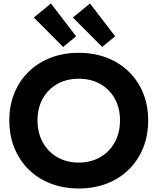

<svg xmlns="http://www.w3.org/2000/svg" viewBox="-20 -1077 911 1110"><path d="M435.3 12.7Q346.4 12.7 272.7 -16Q199.1 -44.6 145.6 -97.3Q92.1 -150 63 -222.3Q33.9 -294.5 33.9 -381.5Q33.9 -467.5 63.1 -538.9Q92.3 -610.3 145.7 -662.5Q199.1 -714.6 272.7 -743.1Q346.3 -771.6 435.4 -771.6Q524.4 -771.6 598 -743.1Q671.5 -714.6 724.9 -662.5Q778.3 -610.3 807.5 -538.9Q836.7 -467.4 836.7 -381.4Q836.7 -294.4 807.6 -222.2Q778.5 -150 725 -97.3Q671.5 -44.6 598 -16Q524.4 12.7 435.3 12.7ZM435.2 -137.2Q505.8 -137.2 559.5 -168.4Q613.3 -199.6 643.5 -254.5Q673.7 -309.5 673.7 -381.6Q673.7 -452.7 643.5 -506.9Q613.3 -561.1 559.6 -591.5Q506 -621.8 435.4 -621.8Q364.8 -621.8 311.1 -591.5Q257.3 -561.1 227.1 -506.9Q196.9 -452.7 196.9 -381.6Q196.9 -309.5 227.1 -254.5Q257.3 -199.6 311 -168.4Q364.7 -137.2 435.2 -137.2ZM500.2 -1056.9 401.3 -975.8 570.8 -805.4 645.8 -867.2ZM274.5 -1056.9 175.5 -975.8 345.1 -805.4 420 -867.2Z"/></svg>

Font: Hepta Slab ExtraLight
Style: Regular
Weight: 200
Designer: Michael LaGattuta
Foundry: Michael LaGattuta
Version: Version 1.100